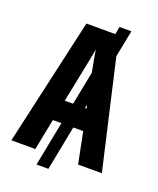

<svg xmlns="http://www.w3.org/2000/svg" viewBox="-152 -851 835 1017"><g transform="rotate(20 265.0 -342.5)"><path d="M10 0 172 -717H335L343 -760H410L380 -609L520 0H386L351 -176H295L246 75H179L228 -176H180L145 0ZM240 -472 204 -294H251L288 -482Q283 -510 276.5 -543Q270 -576 266 -605Q260 -574 253 -537Q246 -500 240 -472ZM318 -294H327L322 -314Z"/></g></svg>

Font: Noto Sans Mono Condensed
Style: Bold
Weight: 700
Width: 3
Designer: Monotype Design Team
Foundry: Monotype Imaging Inc.
Version: Version 2.014